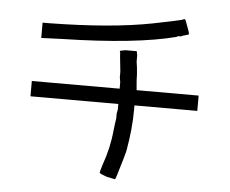

<svg xmlns="http://www.w3.org/2000/svg" viewBox="-55 -813 1109 927"><g transform="rotate(5 500.0 -349.0)"><path d="M531.2 -574.2Q554.7 -574.2 570.3 -574.2H585.9L589.8 -554.7V-523.4L593.8 -496.1Q597.7 -460.9 597.7 -433.6L601.6 -386.7H902.3V-312.5H597.7V-289.1Q597.7 -199.2 578.1 -89.8Q570.3 -58.6 554.7 -7.8Q539.1 46.9 535.2 50.8Q535.2 50.8 496.1 43Q460.9 31.2 460.9 27.3Q457 27.3 460.9 15.6Q464.8 3.9 468.8 -11.7Q500 -97.7 507.8 -183.6Q511.7 -218.8 515.6 -242.2Q515.6 -253.9 515.6 -265.6L519.5 -285.2V-312.5H93.8V-386.7H519.5V-418L515.6 -441.4V-453.1V-468.8Q511.7 -503.9 507.8 -543Q507.8 -566.4 503.9 -566.4Q503.9 -570.3 531.2 -574.2ZM808.6 -742.2Q816.4 -722.7 824.2 -699.2Q832 -679.7 828.1 -675.8Q828.1 -675.8 800.8 -668L793 -664.1H785.2Q773.4 -664.1 773.4 -660.2Q578.1 -609.4 222.7 -601.6L121.1 -597.7V-671.9H152.3Q453.1 -675.8 652.3 -714.8Q789.1 -742.2 796.9 -746.1Q800.8 -753.9 808.6 -742.2Z"/></g></svg>

Font: 和音 by 宁静之雨，公众号njzyshare
Style: Regular
Weight: 400
Designer: Steve Matteson
Foundry: Ascender Corporation
Version: Version 6.00;June 8, 2018;FontCreator 11.0.0.2388 32-bit